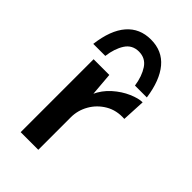

<svg xmlns="http://www.w3.org/2000/svg" viewBox="-198 -708 778 778"><g transform="rotate(45 190.5 -319.5)"><path d="M169 -418 179 -298 175 -314Q192 -352 222.5 -379Q253 -406 286.5 -420.5Q320 -435 343 -435L338 -335Q291 -338 255.5 -317Q220 -296 200 -261Q180 -226 180 -186V0H79V-418ZM187 -639Q252 -639 290.5 -593Q329 -547 341 -461H273Q266 -508 245.5 -539Q225 -570 187 -570Q149 -570 129 -539Q109 -508 103 -461H34Q45 -549 84 -594Q123 -639 187 -639Z"/></g></svg>

Font: Reem Kufi
Style: Regular
Weight: 400
Designer: Khaled Hosny
Version: Version 1.6